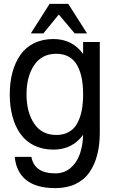

<svg xmlns="http://www.w3.org/2000/svg" viewBox="-20 -739 590 979"><path d="M232.9 -719.2H328.1L423.8 -568.8H360.8L279.8 -665L201.2 -568.8H137.2ZM403.8 -51.8Q349.1 23.9 252 23.9Q196.8 23.9 153.8 2.7Q110.8 -18.6 84 -56.6Q57.1 -94.7 43.5 -145.5Q29.8 -196.3 29.8 -257.8Q29.8 -319.3 43.5 -370.1Q57.1 -420.9 84 -459.2Q110.8 -497.6 153.8 -518.8Q196.8 -540 252 -540Q348.6 -540 403.8 -463.9V-524.9H488.8V-62Q488.8 0 475.8 50.3Q462.9 100.6 436.3 139.2Q409.7 177.7 365.5 199Q321.3 220.2 262.2 220.2Q165.5 220.2 114 179.2Q62.5 138.2 55.2 61H140.1Q155.3 145 262.2 145Q306.6 145 338.6 118.4Q370.6 91.8 386.5 48.1Q402.3 4.4 403.8 -51.8ZM267.1 -464.8Q192.9 -464.8 154.1 -406.7Q115.2 -348.6 115.2 -257.8Q115.2 -167 154.1 -108.9Q192.9 -50.8 267.1 -50.8Q304.7 -50.8 332 -66.7Q359.4 -82.5 374.8 -111.8Q390.1 -141.1 397 -177Q403.8 -212.9 403.8 -257.8Q403.8 -302.7 397 -338.6Q390.1 -374.5 374.8 -403.8Q359.4 -433.1 332 -449Q304.7 -464.8 267.1 -464.8Z"/></svg>

Font: Miedinger*
Style: Book
Weight: 400
Version: Version 001.000